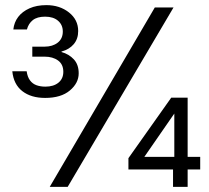

<svg xmlns="http://www.w3.org/2000/svg" viewBox="-20 -729 815 749"><path d="M156 -347Q101 -347 67 -373.5Q33 -400 28 -451H84Q87 -429 97 -415.5Q107 -402 122.5 -396.5Q138 -391 157 -391Q189 -391 208 -406.5Q227 -422 227 -449Q227 -478 206.5 -493Q186 -508 154 -508H106V-547H154Q185 -547 205 -562.5Q225 -578 225 -606Q225 -632 206.5 -648Q188 -664 156 -664Q125 -664 108 -650.5Q91 -637 85 -614H32Q35 -642 51 -663Q67 -684 95 -696.5Q123 -709 161 -709Q213 -709 249 -680.5Q285 -652 285 -608Q285 -577 267.5 -556.5Q250 -536 220 -528V-526Q249 -518 268 -497.5Q287 -477 287 -443Q287 -405 252.5 -376Q218 -347 156 -347ZM174 0 584 -700H657L244 0ZM655 0V-68H481V-112L648 -348H712V-117H761V-68H712V0ZM543 -117H660V-286Z"/></svg>

Font: DM Sans 12pt Light
Style: Regular
Weight: 300
Version: Version 4.004;gftools[0.9.30]